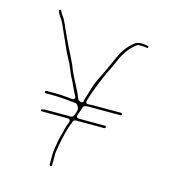

<svg xmlns="http://www.w3.org/2000/svg" viewBox="-101 -754 743 832"><g transform="rotate(15 270.0 -338.0)"><path d="M202 -5.5C205 -5.5 207.5 -7.9 207.5 -11V-53.9C207.5 -55.7 207.2 -63.9 207.6 -66.8C213.8 -110.1 222.4 -149.9 234 -188.6C234.1 -188.8 234.3 -189.3 234.4 -189.6L242.1 -208.9C244 -216.3 246.7 -224.5 256 -224.5H384C387.1 -224.5 389.5 -226.7 389.5 -230.5C389.5 -233.7 388 -235.5 384 -235.5H270C248.7 -235.5 258.5 -252.9 258.5 -252.9C262.6 -262.4 266.4 -274.6 270 -286.6C273.5 -298.2 291.1 -296.5 306 -296.5H437C440 -296.5 442.5 -299.3 442.5 -301.5C442.5 -304.3 439 -307.5 437 -307.5H306C301.2 -307.5 297.5 -307.2 295.5 -306.7C273.1 -302.3 281 -322.4 281 -322.4C293 -364.6 308.7 -401.8 324.5 -438.9C338.2 -471.1 354.1 -497.6 365.3 -528.3C365.4 -528.6 365.6 -529.2 365.8 -529.6C379.6 -557.2 394.3 -580.8 419.6 -601.3C423 -604.5 428.5 -610.5 436 -610.5H449C463.3 -610.5 474.7 -607.4 476.9 -608.6C477.9 -616 480.6 -617.1 463.3 -619.3C438.2 -622.5 427.5 -622.1 411.9 -609.3C387.2 -589.1 369.4 -565.2 355.5 -533C341.8 -501.4 328.1 -473.5 314.3 -443.6L301.7 -418.4C290.7 -396.5 282.5 -366.3 274.5 -339.9C271.3 -329.6 268.5 -322.8 268.5 -320C268.5 -296.9 246 -312.5 246 -312.5C244.3 -314.8 242.4 -316.7 241.3 -319.6C227.4 -356.7 206 -390.5 188.6 -428.8C188.5 -429.1 188.3 -429.5 188.2 -429.8C173.4 -471.4 151.4 -506 132.6 -548C128.4 -557.3 124.7 -565.6 120.8 -573.4C108.4 -598.3 97.6 -630.2 84.2 -647.3C73.2 -661.2 73.2 -669.2 70.1 -670.5C64.6 -672.8 62 -668.4 62.8 -662.6C66.9 -655.2 70.2 -646.9 75.7 -640C85.7 -627.5 95.8 -604 100.5 -593C111.1 -568.2 122.7 -544.8 134.5 -516.9C144.2 -494 155.6 -475.8 167.3 -451.4C175.3 -434.5 182 -414.5 188.9 -402C202.3 -377.9 211.9 -351.9 224.8 -329.2C239.6 -303.3 206.1 -311.2 193.8 -312.6L170 -314.5C162.4 -315.2 153.7 -315.5 144 -315.5L100 -315.5C98 -315.5 94.5 -312.3 94.5 -309.5C94.5 -307.3 97 -304.5 100 -304.5H144C153.6 -304.5 162.1 -304.1 169.1 -303.4L193 -301.5C204.5 -300.5 222.8 -297.5 233 -297.5C244.7 -297.5 255.2 -277.2 251.7 -267.7C248.4 -258.5 246.4 -235.5 232 -235.5H128C100.9 -235.5 97.1 -233.3 99.8 -225.5C100.4 -225.2 105.9 -224.5 114 -224.5H218C237.8 -224.5 229.7 -207.6 229.7 -207.6L223.8 -191.8C221.1 -184.7 219.6 -177.6 218.2 -171.4C213.8 -151.2 207.5 -135.9 204.4 -116.1C200.6 -92.2 196.5 -72.4 196.5 -52V-11C196.5 -7.9 199 -5.5 202 -5.5Z"/></g></svg>

Font: CiSf OpenHand
Style: Hln
Weight: 400
Foundry: Cannot Into Space Fonts
Version: Version 0.7892